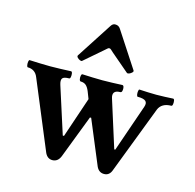

<svg xmlns="http://www.w3.org/2000/svg" viewBox="-102 -791 921 908"><g transform="rotate(15 358.0 -337.5)"><path d="M231 11Q207 11 195 -14L56 -348Q49 -366 36 -374.5Q23 -383 6 -383Q2 -383 0.5 -392Q-1 -401 0.5 -410Q2 -419 6 -418Q32 -417 57 -416Q82 -415 107 -415Q133 -415 158 -416Q183 -417 208 -418Q213 -418 214.5 -409.5Q216 -401 214.5 -392Q213 -383 208 -383Q182 -383 175.5 -373.5Q169 -364 176 -342L249 -114H255L322 -312L308 -348Q300 -367 290 -375Q280 -383 265 -383Q260 -383 258 -392Q256 -401 258 -410Q260 -419 265 -418Q289 -417 313.5 -416Q338 -415 362 -415Q387 -415 411 -416Q435 -417 459 -418Q465 -418 467 -409.5Q469 -401 467 -392Q465 -383 459 -383Q437 -383 429.5 -372.5Q422 -362 429 -342L501 -114H506L586 -345Q593 -365 583 -374Q573 -383 544 -383Q540 -383 538.5 -392Q537 -401 538.5 -410Q540 -419 544 -418Q565 -417 585.5 -416Q606 -415 626 -415Q647 -415 667.5 -416Q688 -417 708 -418Q713 -418 714.5 -409.5Q716 -401 714.5 -392Q713 -383 708 -383Q685 -383 669.5 -374Q654 -365 647 -348L521 -19Q511 11 484 11Q459 11 447 -14L357 -230H351L270 -19Q258 11 231 11ZM246 -479Q243 -476 235.5 -479Q228 -482 222.5 -488Q217 -494 220 -499L332 -672Q341 -687 354 -686Q370 -686 379 -672L492 -499Q496 -494 490 -488Q484 -482 476.5 -479Q469 -476 465 -479L376 -555Q369 -561 364.5 -565.5Q360 -570 355 -570Q351 -570 346.5 -566Q342 -562 334 -555Z"/></g></svg>

Font: Junicode VF
Style: Regular
Weight: 400
Designer: Peter S. Baker
Version: Version 2.213